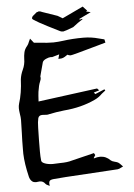

<svg xmlns="http://www.w3.org/2000/svg" viewBox="-66 -982 797 1144"><g transform="rotate(-5 332.5 -409.5)"><path d="M345.2 -794.9H342.8Q332.5 -794.9 326.7 -798.3Q166 -877.4 166 -887.7Q166 -896 171.6 -901.9Q177.2 -907.7 195.3 -921.9Q197.8 -923.8 200.7 -923.8H201.7Q206.5 -926.8 210.4 -926.8Q219.2 -926.8 229.5 -921.4L318.8 -890.6L348.1 -873.5L472.7 -932.6L497.1 -906.2L490.2 -901.4L517.6 -895.5L446.3 -860.8Q446.3 -859.4 447.3 -858.4Q448.2 -857.4 449.2 -856.4L462.9 -860.4L465.3 -857.4Q437.5 -840.8 405.8 -815.4Q354.5 -795.9 345.2 -794.9ZM184.1 114.7 172.4 108.9Q164.6 106 159.7 100.1Q147.9 83 127.4 83Q121.6 83 115.5 84.2Q109.4 85.4 105 85.4Q91.3 85.4 83 79.1Q74.7 72.8 70.6 64.5Q66.4 56.2 64.9 49.3Q45.9 -29.8 43.9 -89.8V-120.1Q43.9 -166 45.9 -211.4Q47.4 -250.5 47.9 -290.5Q47.9 -309.1 44.4 -327.1Q41 -350.1 41 -362.3Q41 -376.5 44.9 -389.6Q64.5 -450.2 67.9 -532.2Q71.3 -561 84.5 -588.9Q98.6 -619.1 98.6 -652.3Q99.1 -671.9 103.3 -691.2Q107.4 -710.4 123 -728.5Q130.4 -737.3 134.8 -750.5L143.6 -769.5L164.6 -743.2L201.7 -740.2Q241.7 -734.9 280.8 -734.9Q310.1 -735.8 338.9 -739.7Q395 -747.6 460 -747.6Q507.3 -747.6 551.8 -734.9L583 -727.1Q585 -726.6 585.2 -724.9Q585.4 -723.1 586.4 -719.2L588.9 -707L537.1 -692.4Q385.3 -649.4 376.5 -649.4Q366.7 -649.4 356.9 -654.8L350.6 -650.4Q330.1 -635.3 314.9 -635.3H312.5L301.3 -634.8L308.6 -661.1L264.6 -648.4Q262.7 -649.4 258.3 -649.4Q245.6 -649.4 228.8 -641.8Q211.9 -634.3 207.5 -623.5Q197.8 -590.3 189.5 -556.6L185.1 -539.6Q185.1 -537.1 185.8 -534.9Q186.5 -532.7 186.5 -530.8Q186.5 -522.5 180.7 -509.3Q171.9 -489.3 166 -449.7Q163.6 -432.1 161.6 -392.1L515.6 -439L527.3 -426.8L494.1 -416.5L502.4 -406.7L558.6 -430.2L563.5 -422.9L554.7 -416Q546.9 -410.6 540.5 -404.8Q520.5 -384.3 494.6 -372.6Q412.1 -334 309.1 -325.7Q262.7 -320.8 216.3 -311L214.8 -310.5Q211.9 -309.1 203.1 -309.1Q196.8 -309.1 189.9 -309.8Q183.1 -310.5 176.8 -310.5Q156.2 -310.5 151.4 -293Q146 -269 146 -244.1L145.5 -233.4Q143.6 -165 143.6 -93.3Q143.6 -64 146.5 -38.6Q148.4 -28.3 167.5 -21.2Q186.5 -14.2 213.4 -13.7L226.1 -14.2Q242.2 -15.6 258.8 -15.6Q300.8 -15.6 329.6 -24.4L463.4 -57.1L470.2 -44.9L459.5 -27.3L460 -26.9Q460.9 -26.9 461.9 -25.9Q481.4 -32.2 498 -32.2Q533.2 -32.2 559.1 -5.4Q566.9 1.5 582 4.9Q592.8 7.3 602.1 11.7Q612.3 18.6 619.6 27.3L629.4 37.6L616.7 43.5Q606.9 49.8 596.2 51.3Q500 57.6 405.8 63Q259.3 71.3 210.9 76.2Q191.9 78.1 186.5 85Q182.6 89.8 182.6 99.6Q182.6 104.5 184.1 114.7Z"/></g></svg>

Font: Unutterable
Style: Regular
Weight: 400
Designer: GGBotNet
Foundry: f0n7.com
Version: 1.00